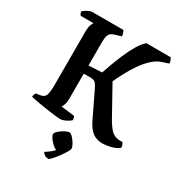

<svg xmlns="http://www.w3.org/2000/svg" viewBox="-221 -842 1146 1242"><g transform="rotate(30 351.5 -221.5)"><path d="M264 0Q256 0 234 -2.5Q212 -5 182.5 -9Q153 -13 123 -18Q93 -23 69.5 -27.5Q46 -32 38 -35Q38 -44 41.5 -52.5Q45 -61 48 -65L77 -69Q108 -73 117 -95.5Q126 -118 126 -172V-564Q126 -606 133.5 -624Q141 -642 144 -645H49Q46 -648 42 -655Q38 -662 37 -671Q43 -678 55 -685.5Q67 -693 79.5 -698.5Q92 -704 98 -704H333Q337 -699 341.5 -687.5Q346 -676 346 -663L302 -650Q288 -646 276.5 -639Q265 -632 259 -615.5Q253 -599 253 -564V-392L352 -397Q360 -422 375.5 -464Q391 -506 411 -553Q431 -600 455 -641Q479 -682 505 -704H686Q690 -700 695 -689Q700 -678 700 -664L653 -649Q616 -637 582.5 -605Q549 -573 521.5 -532Q494 -491 473 -450.5Q452 -410 439 -381L549 -183Q574 -136 600.5 -105Q627 -74 672 -73H691Q694 -68 698.5 -58.5Q703 -49 703 -37Q679 -17 642.5 -8.5Q606 0 582 0Q539 0 508 -22.5Q477 -45 450 -103L362 -286Q350 -311 338.5 -321Q327 -331 302 -331H253V-144Q253 -117 246.5 -99Q240 -81 235 -75L335 -63Q337 -60 339.5 -52.5Q342 -45 342 -35Q328 -21 305 -10.5Q282 0 264 0ZM330 261Q311 261 300 252.5Q289 244 284 235Q300 226 316 213.5Q332 201 345 187Q330 180 314 165Q298 150 287 134Q276 118 276 106Q276 96 293 81Q310 66 330.5 55Q351 44 363 44Q374 44 389 60Q404 76 415.5 96Q427 116 427 128Q427 138 414 159.5Q401 181 383.5 204.5Q366 228 350.5 244.5Q335 261 330 261Z"/></g></svg>

Font: Texturina 72pt
Style: Bold
Weight: 700
Designer: Guillermo Torres Carreño
Foundry: Omnibus-Type
Version: Version 1.002; ttfautohint (v1.8.3)